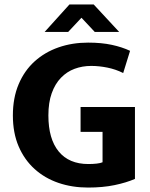

<svg xmlns="http://www.w3.org/2000/svg" viewBox="-20 -834 676 865"><path d="M377 -642Q437 -642 483.5 -632Q530 -622 566 -605L535 -505Q501 -522 463.5 -529.5Q426 -537 391 -537Q351 -537 316 -524Q281 -511 254.5 -483.5Q228 -456 213 -414Q198 -372 198 -314Q198 -208 244.5 -151.5Q291 -95 378 -95Q399 -95 416 -97Q433 -99 442 -103V-240H343V-352H588V-28Q549 -11 496 0Q443 11 377 11Q305 11 243.5 -10Q182 -31 136 -72.5Q90 -114 64 -174.5Q38 -235 38 -314Q38 -393 64 -454.5Q90 -516 136 -557.5Q182 -599 243.5 -620.5Q305 -642 377 -642ZM293 -814H402L517 -690H407L347 -754L287 -690H181Z"/></svg>

Font: Ek Mukta ExtraBold
Style: Regular
Weight: 800
Designer: Girish Dalvi and Yashodeep Gholap
Foundry: Ek Type
Version: Version 2.538;PS 1.002;hotconv 16.6.51;makeotf.lib2.5.65220;